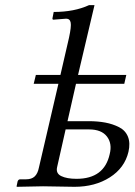

<svg xmlns="http://www.w3.org/2000/svg" viewBox="-20 -718 519 740"><path d="M402.8 -124Q413.1 -164.6 392.1 -191.9Q371.1 -219.2 323.2 -219.2H232.9L200.2 -74.2Q194.3 -49.8 216.1 -39.3Q237.8 -28.8 274.9 -28.8Q381.8 -28.8 402.8 -124ZM272.9 -395 240.2 -251H320.8Q356.9 -251 385.7 -245.6Q414.6 -240.2 439 -227.8Q463.4 -215.3 473.1 -191.2Q482.9 -167 475.1 -132.8Q460.4 -70.8 403.3 -34.4Q346.2 2 267.1 2Q243.7 2 206.8 1Q169.9 0 146 0L44.9 2L43.9 0L47.9 -19Q50.8 -26.9 58.1 -26.9H80.1Q102.1 -26.9 113.8 -38.1Q125.5 -49.3 129.9 -71.8L205.1 -395H109.9L118.2 -429.2H212.9L246.1 -573.2Q255.4 -616.2 252.4 -631.1Q249.5 -646 234.9 -646L186 -642.1Q182.1 -642.1 182.1 -647L187 -671.9Q266.1 -671.9 323.2 -698.2H344.2L280.8 -429.2H466.8L459 -395Z"/></svg>

Font: Common Serif Medium
Style: Italic
Weight: 500
Italic angle: -12°
Designer: Philipp H. Poll, Khaled Hosny
Foundry: Stefan Peev, Context Ltd.
Version: Version 1.026